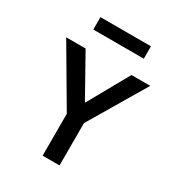

<svg xmlns="http://www.w3.org/2000/svg" viewBox="-199 -977 1013 1100"><g transform="rotate(30 307.0 -426.5)"><path d="M141.1 -771V-853H475.1V-771ZM585 -654.8 362.8 -279.8V0H251V-276.9L28.8 -654.8H157.2L309.1 -383.8L460.9 -654.8Z"/></g></svg>

Font: IntelOne Mono Medium
Style: Regular
Weight: 500
Designer: Fred Shallcrass
Foundry: Frere-Jones Type LLC
Version: Version 1.200;hotconv 1.1.0;makeotfexe 2.6.0;FJTRelease1.2